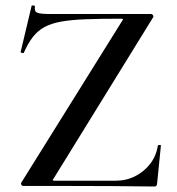

<svg xmlns="http://www.w3.org/2000/svg" viewBox="-20 -676 642 698"><path d="M58 -13 424 -600Q428 -605 427 -606.5Q426 -608 419 -608Q345 -608 292 -606Q239 -604 202.5 -597.5Q166 -591 141.5 -577.5Q117 -564 99.5 -541.5Q82 -519 67 -485Q66 -482 60 -483.5Q54 -485 55 -487L95 -655Q96 -657 102 -656Q108 -655 107 -653Q104 -635 115 -630Q126 -625 164 -625Q224 -625 311 -625Q398 -625 529 -625Q534 -625 536.5 -620Q539 -615 536 -612L175 -27Q171 -22 172 -20.5Q173 -19 179 -19Q251 -19 308 -19Q365 -19 400 -19Q439 -19 471.5 -35.5Q504 -52 526 -80.5Q548 -109 554 -147Q555 -149 560 -149Q565 -149 565 -147L551 -8Q551 -5 549 -1.5Q547 2 542 2Q468 1 385.5 0.5Q303 0 220.5 0Q138 0 64 0Q60 0 57.5 -4.5Q55 -9 58 -13Z"/></svg>

Font: Cormorant Light SemiBold
Style: Regular
Weight: 600
Version: Version 4.000